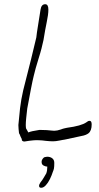

<svg xmlns="http://www.w3.org/2000/svg" viewBox="-20 -649 471 909"><path d="M96 21Q82 21 83 9Q79 3 71 -18V-17Q71 -11 70 -18.5Q69 -26 68 -38Q67 -50 67 -57L75 -137Q80 -179 90 -222L110 -301Q124 -354 152 -472Q154 -492 159.5 -525Q165 -558 172 -604Q176 -629 194 -629Q209 -629 209 -604V-603Q209 -581 201.5 -545.5Q194 -510 186 -460Q182 -441 176.5 -419.5Q171 -398 163 -373Q155 -347 149 -326Q143 -305 140 -291Q134 -267 126.5 -228Q119 -189 109 -135Q106 -109 104 -89.5Q102 -70 102 -57Q102 -51 102.5 -46.5Q103 -42 104 -39Q104 -41 114 -22Q127 -28 167 -34L201 -33Q214 -32 222.5 -31Q231 -30 235 -30H238Q250 -30 268 -36Q278 -40 285.5 -41.5Q293 -43 297 -44Q365 -53 389 -70Q397 -77 404 -77Q414 -77 414 -60Q414 -30 399 -18Q394 -14 385.5 -10.5Q377 -7 365 -5L300 9Q278 13 261 16.5Q244 20 231 20Q224 20 216 19.5Q208 19 198 18Q176 15 165 15Q143 13 96 21ZM175 240Q165 240 165 231Q165 224 172 214Q181 203 187.5 191.5Q194 180 199 172Q204 159 204 140Q193 139 185 134Q177 129 177 118V116Q177 110 181.5 103.5Q186 97 191 95Q200 93 203 93Q218 93 227.5 100.5Q237 108 237 122Q237 140 235.5 148Q234 156 230 165Q225 181 216.5 198.5Q208 216 197 228Q186 240 175 240Z"/></svg>

Font: Square Peg
Style: Regular
Weight: 400
Designer: Robert E. Leuschke
Foundry: Robert E. Leuschke
Version: Version 1.010; ttfautohint (v1.8.4.7-5d5b)